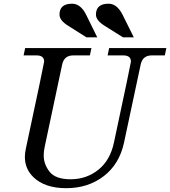

<svg xmlns="http://www.w3.org/2000/svg" viewBox="-20 -988 905 1021"><path d="M332 12.7Q218.8 12.7 158.2 -45.4Q112.3 -89.4 112.3 -153.3Q112.3 -173.8 117.2 -196.3Q214.8 -652.8 214.8 -660.2Q214.8 -693.4 174.3 -693.4H105.5L113.8 -732.4H466.3L458 -693.4H369.6Q320.8 -693.4 310.5 -644.5L217.8 -208Q212.4 -183.1 212.4 -161.6Q212.4 -114.3 243.9 -74.5Q275.4 -34.7 355.5 -34.7Q439.5 -34.7 502.7 -85Q565.9 -135.3 585.9 -230Q676.3 -652.8 676.3 -660.2Q676.3 -693.4 635.7 -693.4H552.2L560.5 -732.4H864.7L856.4 -693.4H787.1Q738.3 -693.4 728 -644.5L639.6 -230Q615.2 -115.7 532 -51.5Q448.7 12.7 332 12.7ZM497.1 -789.6H439.5L346.2 -848.6Q296.4 -878.4 296.4 -910.2Q296.4 -968.3 363.3 -968.3Q409.2 -968.3 438.5 -908.7ZM691.4 -789.6H633.8L540 -848.6Q490.2 -878.4 490.2 -910.2Q490.2 -968.3 557.6 -968.3Q602.5 -968.3 632.3 -908.7Z"/></svg>

Font: Munson
Style: Italic
Weight: 400
Italic angle: -12°
Designer: Paul James MIller
Foundry: High-Logic / Made with FontCreator
Version: Version 2.10;May 5, 2019;FontCreator 11.5.0.2430 64-bit